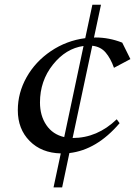

<svg xmlns="http://www.w3.org/2000/svg" viewBox="-20 -650 574 816"><path d="M409.2 -629.9 379.4 -490.2Q384.3 -490.7 385.7 -490.7Q443.8 -490.7 499.5 -468.8L534.2 -398.9L464.4 -361.8Q450.2 -401.9 429 -426.8Q407.7 -451.7 372.1 -455.6L288.6 -63.5Q393.6 -63.5 476.1 -143.1L488.3 -126.5Q391.1 -12.7 274.9 0.5L244.1 146.5H207.5L238.3 2Q156.2 0 106 -50.8Q55.7 -101.6 55.7 -181.6Q55.7 -255.4 93 -321.8Q130.4 -388.2 196.5 -432.9Q262.7 -477.5 342.3 -487.8L372.6 -629.9ZM335 -454.6Q259.8 -444.3 204.8 -375.2Q149.9 -306.2 149.9 -214.4Q149.9 -158.2 177 -118.4Q204.1 -78.6 252.9 -67.4Z"/></svg>

Font: Flanker
Style: Italic
Weight: 400
Italic angle: -12°
Designer: Flanker
Version: Version 2.027